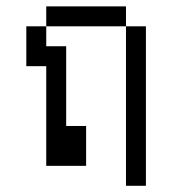

<svg xmlns="http://www.w3.org/2000/svg" viewBox="-20 -520 540 602"><path d="M375 -437.5H125V-500H375ZM62.5 -437.5H125V-375H187.5V-125H250V0H125V-312.5H62.5ZM375 -437.5H437.5V62.5H375Z"/></svg>

Font: 寒蝉点阵体 16px
Style: Regular
Weight: 400
Designer: Designed by Warren2060
Foundry: ChillType
Version: Version 1.000